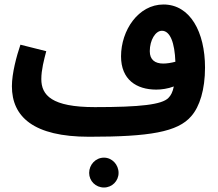

<svg xmlns="http://www.w3.org/2000/svg" viewBox="-20 -588 969 855"><path d="M377 21C645 21 772 0 832 -71C869 -113 893 -189 893 -287C893 -445 827 -568 708 -568C596 -568 519 -453 519 -337C519 -234 587 -189 676 -189C699 -189 728 -193 754 -203C749 -178 741 -163 730 -152C701 -122 605 -111 402 -111C210 -111 164 -164 164 -236C164 -277 176 -322 186 -360L71 -389C54 -339 33 -262 33 -204C33 -68 129 21 377 21ZM647 -360C647 -409 672 -451 701 -451C738 -451 758 -397 761 -313C742 -308 723 -305 707 -305C670 -305 647 -322 647 -360ZM443 247C479 247 508 218 508 182C508 145 479 114 443 114C406 114 377 145 377 182C377 218 406 247 443 247Z"/></svg>

Font: Noto Sans Arabic UI Cn
Style: Bold
Weight: 700
Width: 3
Designer: Monotype Design Team, Nadine Chahine and Nizar Qandah
Foundry: Monotype Imaging Inc.
Version: Version 2.010